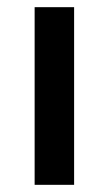

<svg xmlns="http://www.w3.org/2000/svg" viewBox="-20 -515 303 535"><path d="M76.5 0V-495H186.5V0Z"/></svg>

Font: Geologica EX
Style: Regular
Weight: 400
Designer: Sindre Bremnes, Frode Helland
Foundry: Monokrom Skriftforlag AS
Version: Version 1.010;gftools[0.9.28]